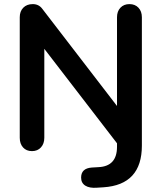

<svg xmlns="http://www.w3.org/2000/svg" viewBox="-20 -730 787 935"><path d="M670.9 -646V-21Q670.9 169.9 483.9 182.1L452.1 184.1Q416 187 395.5 174.1Q375 161.1 375 134.8Q375 89.8 426.8 85.9L459 84Q549.8 80.1 549.8 -15.1V-32.2L195.8 -492.2V-59.1Q195.8 -30.3 179.4 -12.2Q163.1 5.9 135.7 5.9Q108.4 5.9 92.3 -12Q76.2 -29.8 76.2 -59.1V-646Q76.2 -674.8 93.3 -692.4Q110.4 -710 139.6 -710Q168.9 -710 186 -687L549.8 -213.9V-646Q549.8 -674.8 566.4 -692.4Q583 -710 610.4 -710Q637.7 -710 654.3 -692.4Q670.9 -674.8 670.9 -646Z"/></svg>

Font: Nunito-Bold
Style: Bold
Weight: 700
Designer: Vernon Adams
Foundry: newtypography
Version: Version 3.000